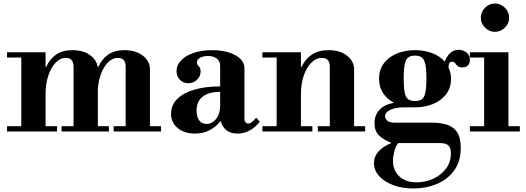

<svg xmlns="http://www.w3.org/2000/svg" viewBox="-20 -747 2989 1091"><path d="M694 -15V-368Q694 -418 649 -418Q618.1 -418 592 -391Q565.9 -364 550.5 -317.5Q535 -271 535 -212L515 -367.1H538.8Q558 -411 594.5 -436.5Q631 -462 687 -462Q752 -462 792 -430.5Q832 -399 832 -353V-15ZM20 0V-30H304V0ZM101 -15V-434H239V-15ZM330 0V-30H599V0ZM20 -420V-450H239V-420ZM398 -15V-368Q398 -418 353 -418Q322.1 -418 296 -391Q269.9 -364 254.5 -317.5Q239 -271 239 -212L219 -367.1H242.8Q262 -411 298.5 -436.5Q335 -462 391 -462Q456 -462 496 -430.5Q536 -399 536 -353V-15ZM626 0V-30H895V0Z M1087 12Q1028 12 990 -19Q952 -50 952 -101Q952 -149 986.5 -184Q1021 -219 1084 -237.5Q1147 -256 1231 -256V-373Q1231 -399 1212 -414Q1193 -429 1162 -429Q1136 -429 1117.5 -419Q1099 -409 1099 -393Q1099 -380 1109.5 -370.5Q1120 -361 1120 -340Q1120 -314 1099.5 -294Q1079 -274 1050 -274Q1021 -274 1002 -294Q983 -314 983 -343Q983 -377 1009 -404Q1035 -431 1081 -446.5Q1127 -462 1185 -462Q1265 -462 1317 -433.5Q1369 -405 1369 -359V-68Q1369 -59 1375.5 -52Q1382 -45 1392 -45Q1400 -45 1409.5 -52Q1419 -59 1436 -78L1456 -55Q1401 12 1331 12Q1290 12 1266.5 -7Q1243 -26 1235 -57H1231Q1213 -31 1175.5 -9.5Q1138 12 1087 12ZM1154 -43Q1186 -43 1208.5 -71.5Q1231 -100 1231 -146V-225Q1167 -225 1132 -198Q1097 -171 1097 -118Q1097 -84 1111.5 -63.5Q1126 -43 1154 -43Z M1854 -15V-368Q1854 -418 1809 -418Q1776.4 -418 1749.2 -391Q1722 -364 1706 -317.5Q1690 -271 1690 -212L1670 -367.1H1693.8Q1714 -411 1751.5 -436.5Q1789 -462 1847 -462Q1912 -462 1952 -430.5Q1992 -399 1992 -353V-15ZM1471 0V-30H1755V0ZM1552 -15V-434H1690V-15ZM1786 0V-30H2055V0ZM1471 -420V-450H1690V-420Z M2329 324Q2264 324 2213 304.5Q2162 285 2133.5 252.5Q2105 220 2105 181Q2105 141 2132.5 112Q2160 83 2201 67V63Q2158 47 2133 22Q2108 -3 2108 -47Q2108 -92 2135.5 -122.5Q2163 -153 2219 -163Q2180 -183 2157 -217.5Q2134 -252 2134 -299Q2134 -351 2161 -387Q2188 -423 2234.5 -442.5Q2281 -462 2337 -462Q2390 -462 2434.5 -445.5Q2479 -429 2507 -397Q2518 -426 2537.5 -445Q2557 -464 2586 -464Q2611 -464 2630.5 -449Q2650 -434 2650 -406Q2650 -388 2639.5 -376Q2629 -364 2607 -364Q2588 -364 2580 -372Q2572 -380 2566.5 -388Q2561 -396 2548 -396Q2539 -396 2534.5 -389.5Q2530 -383 2528 -365Q2535 -350 2539 -333.5Q2543 -317 2543 -299Q2543 -248 2515 -211.5Q2487 -175 2440.5 -156Q2394 -137 2337 -137H2275Q2226 -137 2197 -122.5Q2168 -108 2168 -86Q2168 -73 2180.5 -61.5Q2193 -50 2221 -50H2433Q2484 -50 2521 -38Q2558 -26 2578 5Q2598 36 2598 92Q2598 171 2560 222.5Q2522 274 2461 299Q2400 324 2329 324ZM2348 289Q2395 289 2439.5 269.5Q2484 250 2513 213Q2542 176 2542 124Q2542 93 2528 79.5Q2514 66 2478 66H2243Q2229 81 2221 112Q2213 143 2213 168Q2213 220 2248.5 254.5Q2284 289 2348 289ZM2338 -173Q2363 -173 2377 -183Q2391 -193 2397 -220.5Q2403 -248 2403 -300Q2403 -355 2396.5 -383Q2390 -411 2376 -421Q2362 -431 2338 -431Q2314 -431 2300 -421Q2286 -411 2280 -383Q2274 -355 2274 -301Q2274 -247 2280 -219.5Q2286 -192 2300 -182.5Q2314 -173 2338 -173Z M2731 -15V-434H2869V-15ZM2650 0V-30H2934V0ZM2650 -420V-450H2869V-420ZM2792 -566Q2760 -566 2736 -590Q2712 -614 2712 -646Q2712 -679 2736 -703Q2760 -727 2792 -727Q2825 -727 2849 -703Q2873 -679 2873 -646Q2873 -614 2849 -590Q2825 -566 2792 -566Z"/></svg>

Font: Libre Bodoni
Style: Regular
Weight: 400
Designer: Pablo Impallari, Rodrigo Fuenzalida
Foundry: Impallari Type
Version: Version 2.005;gftools[0.9.23]